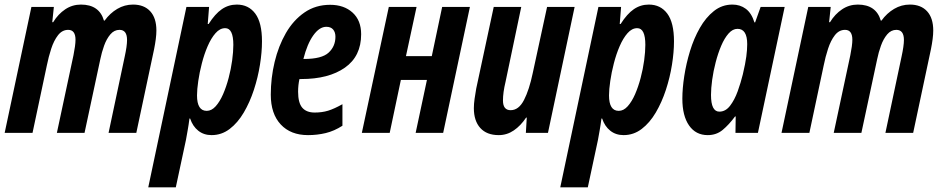

<svg xmlns="http://www.w3.org/2000/svg" viewBox="-27 -575 4080 831"><path d="M-6.8 0 108.9 -544.9H206.1L199.2 -479H203.1Q224.6 -514.2 255.4 -534.7Q286.1 -555.2 323.2 -555.2Q402.8 -555.2 422.9 -485.8H425.8Q449.2 -518.1 480.7 -536.6Q512.2 -555.2 548.8 -555.2Q596.7 -555.2 623.3 -526.1Q649.9 -497.1 649.9 -442.9Q649.9 -426.3 647.2 -405.5Q644.5 -384.8 640.1 -362.8L563 0H442.9L513.2 -332Q517.6 -352.1 520.3 -370.6Q522.9 -389.2 522.9 -401.9Q522.9 -445.8 490.2 -445.8Q467.3 -445.8 450.7 -426.3Q434.1 -406.7 423.6 -377.4Q413.1 -348.1 407.2 -318.8L338.9 0H219.2L291 -335.9Q294.9 -355.5 297.4 -373.3Q299.8 -391.1 299.8 -402.8Q299.8 -445.8 268.1 -445.8Q242.2 -445.8 224.1 -422.6Q206.1 -399.4 194.6 -364Q183.1 -328.6 175.8 -292L113.8 0Z M614.7 235.8 779.8 -544.9H877.9L872.1 -471.2H876Q903.8 -515.1 933.1 -535.2Q962.4 -555.2 998 -555.2Q1048.8 -555.2 1077.9 -516.1Q1106.9 -477.1 1106.9 -396Q1106.9 -349.1 1098.1 -294.4Q1089.4 -239.7 1071.8 -186Q1054.2 -132.3 1028.1 -87.9Q1002 -43.5 967 -16.8Q932.1 9.8 888.7 9.8Q855 9.8 831.1 -9.3Q807.1 -28.3 795.9 -62H793Q789.6 -35.2 785.2 -10.7Q780.8 13.7 777.8 30.8L733.9 235.8ZM867.7 -95.2Q888.7 -95.2 906.5 -115Q924.3 -134.8 938.5 -167.2Q952.6 -199.7 962.6 -237.8Q972.7 -275.9 977.8 -313.5Q982.9 -351.1 982.9 -380.9Q982.9 -453.1 947.8 -453.1Q924.8 -453.1 905.8 -431.4Q886.7 -409.7 871.8 -375.2Q856.9 -340.8 846.7 -301Q836.4 -261.2 831.1 -224.4Q825.7 -187.5 825.7 -162.1Q825.7 -95.2 867.7 -95.2Z M1306.2 9.8Q1231 9.8 1188 -36.4Q1145 -82.5 1145 -165Q1145 -237.3 1161.6 -306.6Q1178.2 -376 1210.4 -431.9Q1242.7 -487.8 1290.8 -521Q1338.9 -554.2 1401.9 -554.2Q1461.9 -554.2 1499 -520.5Q1536.1 -486.8 1536.1 -426.8Q1536.1 -331.5 1465.8 -282.2Q1395.5 -232.9 1276.9 -232.9H1269Q1263.2 -206.1 1263.2 -178.2Q1263.2 -129.9 1281.2 -108.9Q1299.3 -87.9 1335 -87.9Q1366.7 -87.9 1393.1 -95.9Q1419.4 -104 1455.1 -124V-30.8Q1419.4 -7.8 1382.6 1Q1345.7 9.8 1306.2 9.8ZM1286.1 -319.8H1289.1Q1365.7 -319.8 1395.3 -347.2Q1424.8 -374.5 1424.8 -416Q1424.8 -435.5 1414.8 -447.3Q1404.8 -459 1385.3 -459Q1355.5 -459 1329.1 -422.1Q1302.7 -385.3 1286.1 -319.8Z M1539.1 0 1655.8 -544.9H1775.9L1730 -332H1841.8L1886.7 -544.9H2006.8L1891.1 0H1772L1820.8 -229H1708L1659.7 0Z M2131.8 9.8Q2079.6 9.8 2051.8 -21Q2023.9 -51.8 2023.9 -106.9Q2023.9 -125 2027.1 -147.7Q2030.3 -170.4 2034.2 -191.9L2109.9 -544.9H2229L2161.1 -221.2Q2149.9 -174.8 2149.9 -140.1Q2149.9 -98.1 2183.1 -98.1Q2218.3 -98.1 2241 -142.3Q2263.7 -186.5 2278.8 -258.8L2340.8 -544.9H2460L2344.7 0H2249L2252.9 -65.9H2250Q2226.6 -30.8 2196.8 -10.5Q2167 9.8 2131.8 9.8Z M2397.9 235.8 2563 -544.9H2661.1L2655.3 -471.2H2659.2Q2687 -515.1 2716.3 -535.2Q2745.6 -555.2 2781.2 -555.2Q2832 -555.2 2861.1 -516.1Q2890.1 -477.1 2890.1 -396Q2890.1 -349.1 2881.3 -294.4Q2872.6 -239.7 2855 -186Q2837.4 -132.3 2811.3 -87.9Q2785.2 -43.5 2750.2 -16.8Q2715.3 9.8 2671.9 9.8Q2638.2 9.8 2614.3 -9.3Q2590.3 -28.3 2579.1 -62H2576.2Q2572.8 -35.2 2568.4 -10.7Q2564 13.7 2561 30.8L2517.1 235.8ZM2650.9 -95.2Q2671.9 -95.2 2689.7 -115Q2707.5 -134.8 2721.7 -167.2Q2735.8 -199.7 2745.8 -237.8Q2755.9 -275.9 2761 -313.5Q2766.1 -351.1 2766.1 -380.9Q2766.1 -453.1 2731 -453.1Q2708 -453.1 2689 -431.4Q2669.9 -409.7 2655 -375.2Q2640.1 -340.8 2629.9 -301Q2619.6 -261.2 2614.3 -224.4Q2608.9 -187.5 2608.9 -162.1Q2608.9 -95.2 2650.9 -95.2Z M3036.1 9.8Q2984.4 9.8 2955.3 -32Q2926.3 -73.7 2926.3 -147.9Q2926.3 -191.9 2934.6 -245.8Q2942.9 -299.8 2959.5 -354.2Q2976.1 -408.7 3002 -454.1Q3027.8 -499.5 3063 -527.3Q3098.1 -555.2 3143.1 -555.2Q3176.3 -555.2 3200.9 -536.9Q3225.6 -518.6 3238.3 -478H3241.2L3265.1 -544.9H3369.1L3253.4 0H3156.2L3157.2 -70.8H3154.3Q3127.9 -35.2 3100.8 -12.7Q3073.7 9.8 3036.1 9.8ZM3086.4 -91.8Q3113.3 -91.8 3132.8 -117.2Q3152.3 -142.6 3165.8 -179.9Q3179.2 -217.3 3188 -252.9Q3199.2 -300.3 3203.1 -330.1Q3207 -359.9 3207 -383.8Q3207 -450.2 3165 -450.2Q3144 -450.2 3126.2 -429.9Q3108.4 -409.7 3094.5 -377Q3080.6 -344.2 3070.6 -305.7Q3060.5 -267.1 3055.4 -229.7Q3050.3 -192.4 3050.3 -164.1Q3050.3 -91.8 3086.4 -91.8Z M3355.5 0 3471.2 -544.9H3568.4L3561.5 -479H3565.4Q3586.9 -514.2 3617.7 -534.7Q3648.4 -555.2 3685.5 -555.2Q3765.1 -555.2 3785.2 -485.8H3788.1Q3811.5 -518.1 3843 -536.6Q3874.5 -555.2 3911.1 -555.2Q3959 -555.2 3985.6 -526.1Q4012.2 -497.1 4012.2 -442.9Q4012.2 -426.3 4009.5 -405.5Q4006.8 -384.8 4002.4 -362.8L3925.3 0H3805.2L3875.5 -332Q3879.9 -352.1 3882.6 -370.6Q3885.3 -389.2 3885.3 -401.9Q3885.3 -445.8 3852.5 -445.8Q3829.6 -445.8 3813 -426.3Q3796.4 -406.7 3785.9 -377.4Q3775.4 -348.1 3769.5 -318.8L3701.2 0H3581.5L3653.3 -335.9Q3657.2 -355.5 3659.7 -373.3Q3662.1 -391.1 3662.1 -402.8Q3662.1 -445.8 3630.4 -445.8Q3604.5 -445.8 3586.4 -422.6Q3568.4 -399.4 3556.9 -364Q3545.4 -328.6 3538.1 -292L3476.1 0Z"/></svg>

Font: Open Sans Condensed
Style: Bold Italic
Weight: 700
Width: 3
Italic angle: -12°
Designer: Monotype Design Team
Foundry: Monotype Imaging Inc.
Version: Version 3.003; ttfautohint (v1.8.4)